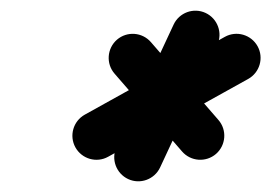

<svg xmlns="http://www.w3.org/2000/svg" viewBox="-20 -586 507 359"><path d="M304.6 -540C269 -463.7 233.4 -387.4 197.8 -311C187.3 -288.5 197.1 -261.7 219.6 -251.2C242.1 -240.7 268.9 -250.5 279.4 -273C315 -349.3 350.6 -425.6 386.2 -502C396.7 -524.5 386.9 -551.3 364.4 -561.8C341.9 -572.3 315.1 -562.5 304.6 -540ZM400.4 -517.1C313.1 -468.6 225.8 -420.1 138.5 -371.6C116.8 -359.5 109 -332.1 121 -310.4C133.1 -288.7 160.5 -280.8 182.2 -292.9C269.5 -341.4 356.8 -389.9 444.1 -438.4C465.8 -450.5 473.6 -477.9 461.6 -499.6C449.5 -521.3 422.1 -529.2 400.4 -517.1ZM194.2 -448.3C236.3 -399.8 278.3 -351.3 320.4 -302.8C336.7 -284 365.1 -282 383.9 -298.2C402.6 -314.5 404.7 -343 388.4 -361.7C346.3 -410.2 304.3 -458.7 262.2 -507.2C245.9 -526 217.5 -528 198.7 -511.8C180 -495.5 177.9 -467 194.2 -448.3Z"/></svg>

Font: FRB American Cursive Guidelines Arrows Black
Style: Bold Italic
Weight: 900
Italic angle: -25°
Version: Version 2.0;Modular Font Editor K font №1